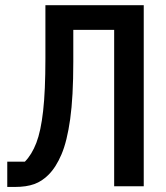

<svg xmlns="http://www.w3.org/2000/svg" viewBox="-20 -718 640 740"><path d="M420 0V-603H262.5V-479.5Q262.5 -344.5 250.5 -259Q238.5 -173.5 217.2 -123.5Q196 -73.5 167.5 -45Q142.5 -19.5 112 -8.5Q81.5 2.5 38 2.5H8V-95H76Q102.5 -122 120 -167.2Q137.5 -212.5 146.2 -290.2Q155 -368 155 -492V-698H534V0Z"/></svg>

Font: Lilex Medium
Style: Regular
Weight: 500
Designer: Mike Abbink, Paul van der Laan, Pieter van Rosmalen, Mikhael Khrustik
Foundry: Mikhael Khrustik
Version: Version 1.100